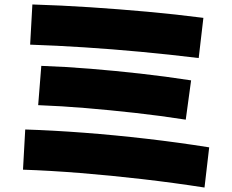

<svg xmlns="http://www.w3.org/2000/svg" viewBox="-20 -790 1040 860"><path d="M896 50Q761 29 619 12.5Q477 -4 340 -15Q203 -26 83 -30L93 -210Q218 -206 356 -195.5Q494 -185 636.5 -168.5Q779 -152 917 -130ZM812 -254Q696 -272 583.5 -284.5Q471 -297 363.5 -306Q256 -315 151 -319L165 -495Q276 -491 385.5 -482Q495 -473 607 -460.5Q719 -448 836 -430ZM870 -530Q739 -546 610 -558Q481 -570 357 -578Q233 -586 115 -590L125 -770Q255 -766 384 -757.5Q513 -749 640 -737.5Q767 -726 891 -710Z"/></svg>

Font: M PLUS 1 Black
Style: Regular
Weight: 900
Designer: Coji Morishita
Foundry: UNDERFOREST DESIGN
Version: Version 1.001